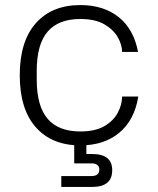

<svg xmlns="http://www.w3.org/2000/svg" viewBox="-20 -564 624 758"><path d="M297 10Q185 10 121.5 -61.5Q58 -133 58 -267Q58 -401 121.5 -472.5Q185 -544 297 -544Q389 -544 448.5 -496.5Q508 -449 525 -359H462Q462 -387 445 -417Q428 -447 392 -468Q356 -489 297 -489Q211 -489 168 -439Q125 -389 125 -284V-250Q125 -145 168 -95Q211 -45 297 -45Q356 -45 392 -66Q428 -87 445 -119Q462 -151 462 -183H526Q511 -90 451 -40Q391 10 297 10ZM222 174V131H341Q372 131 372 106Q372 81 341 81H273V-10H321V60L303 44H344Q423 44 423 108Q423 174 344 174Z"/></svg>

Font: Mozilla Text ExtraLight
Style: Regular
Weight: 200
Designer: Studio DRAMA
Foundry: Studio DRAMA
Version: Version 1.000